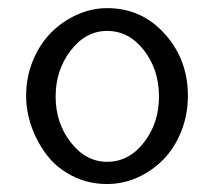

<svg xmlns="http://www.w3.org/2000/svg" viewBox="-20 -445 514 477"><path d="M246.1 12.2Q199.2 12.2 159.9 -7.8Q120.6 -27.8 96.2 -60.1Q71.8 -92.3 58.3 -130.4Q44.9 -168.5 44.9 -207Q44.9 -254.4 62.3 -295.7Q79.6 -336.9 107.7 -364.7Q135.7 -392.6 171.9 -408.7Q208 -424.8 246.1 -424.8Q332 -424.8 389.4 -360.8Q446.8 -296.9 446.8 -207Q446.8 -159.2 429.9 -117.7Q413.1 -76.2 385.3 -48.1Q357.4 -20 321.3 -3.9Q285.2 12.2 246.1 12.2ZM246.1 -43Q300.3 -43 337.6 -91.1Q375 -139.2 375 -205.1Q375 -272 337.6 -320.1Q300.3 -368.2 246.1 -368.2Q192.9 -368.2 155.5 -319.3Q118.2 -270.5 118.2 -205.1Q118.2 -139.6 155.8 -91.3Q193.4 -43 246.1 -43Z"/></svg>

Font: Junicode SmCond Medium
Style: Regular
Weight: 500
Width: 4
Designer: Peter S. Baker
Version: Version 2.206